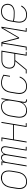

<svg xmlns="http://www.w3.org/2000/svg" viewBox="1706 -2286 589 4040"><g transform="rotate(-90 2000.0 -266.5)"><path d="M195 8Q169 8 143 1.5Q117 -5 97 -20.5Q77 -36 64.5 -58.5Q52 -81 47 -106.5Q42 -132 43 -159Q44 -186 48 -213L70 -343Q74 -368 82 -393Q90 -418 103.5 -441Q117 -464 136.5 -483.5Q156 -503 179.5 -515.5Q203 -528 228.5 -534.5Q254 -541 279 -541Q306 -541 331.5 -533Q357 -525 377.5 -510Q398 -495 410.5 -472Q423 -449 428 -423.5Q433 -398 432 -371Q431 -344 427 -317L405 -187Q401 -162 393 -137Q385 -112 371.5 -89Q358 -66 338.5 -47Q319 -28 295.5 -15Q272 -2 246.5 3Q221 8 195 8ZM196 -10Q219 -10 242.5 -15Q266 -20 287 -31.5Q308 -43 326 -61Q344 -79 356 -100Q368 -121 375 -144Q382 -167 386 -190L408 -320Q412 -344 413 -368.5Q414 -393 409.5 -416Q405 -439 394.5 -459.5Q384 -480 365.5 -494Q347 -508 324 -514Q301 -520 277 -520Q253 -520 230 -514.5Q207 -509 186 -497.5Q165 -486 148 -468Q131 -450 119 -429Q107 -408 100 -385.5Q93 -363 89 -340L68 -210Q64 -186 62.5 -161.5Q61 -137 65.5 -114.5Q70 -92 80.5 -71.5Q91 -51 108.5 -36.5Q126 -22 149 -16Q172 -10 196 -10Z M518 0 603 -512H544V-530H625L618 -487Q625 -498 634 -508Q643 -518 654.5 -525Q666 -532 678.5 -535Q691 -538 704 -538Q718 -538 731.5 -533.5Q745 -529 754.5 -519.5Q764 -510 769 -497.5Q774 -485 776 -471Q782 -485 791 -497.5Q800 -510 812.5 -519.5Q825 -529 840 -533.5Q855 -538 869 -538Q890 -538 907.5 -528.5Q925 -519 933.5 -501.5Q942 -484 942.5 -463Q943 -442 939 -422L872 -18H931V0H850L920 -425Q923 -442 922.5 -459Q922 -476 915 -490Q908 -504 894 -512Q880 -520 863 -520Q845 -520 828 -511Q811 -502 799.5 -486.5Q788 -471 782 -453.5Q776 -436 773 -418L704 0H684L754 -425Q757 -442 756.5 -459Q756 -476 749.5 -490Q743 -504 728.5 -512Q714 -520 697 -520Q679 -520 662 -511Q645 -502 633.5 -486.5Q622 -471 616 -453.5Q610 -436 607 -418L538 0Z M1021 0 1106 -512H1047V-530H1129L1088 -286H1394L1434 -530H1454L1369 -18H1428V0H1347L1391 -268H1085L1041 0Z M1689 8Q1662 8 1637 1Q1612 -6 1593 -22Q1574 -38 1562.5 -60.5Q1551 -83 1546.5 -108Q1542 -133 1543 -160Q1544 -187 1548 -213L1570 -343Q1574 -368 1582 -392.5Q1590 -417 1603.5 -440Q1617 -463 1636 -482.5Q1655 -502 1678.5 -514.5Q1702 -527 1727 -532.5Q1752 -538 1778 -538Q1805 -538 1830 -530.5Q1855 -523 1873.5 -505.5Q1892 -488 1902 -464.5Q1912 -441 1915 -415L1934 -530H1954L1876 -59Q1874 -49 1875.5 -39.5Q1877 -30 1883 -23Q1889 -16 1898 -13Q1907 -10 1917 -10H1928V8H1914Q1900 8 1887.5 4Q1875 0 1866.5 -9.5Q1858 -19 1856 -32Q1854 -45 1856 -59L1863 -100Q1851 -75 1832.5 -54Q1814 -33 1790.5 -18.5Q1767 -4 1740.5 2Q1714 8 1689 8ZM1695 -10Q1717 -10 1740 -15Q1763 -20 1783.5 -32Q1804 -44 1821 -62Q1838 -80 1849.5 -101Q1861 -122 1867.5 -144Q1874 -166 1878 -189L1899 -319Q1903 -342 1904.5 -366Q1906 -390 1902.5 -413Q1899 -436 1889.5 -456.5Q1880 -477 1863.5 -492Q1847 -507 1824.5 -513.5Q1802 -520 1778 -520Q1755 -520 1732 -515Q1709 -510 1687.5 -498Q1666 -486 1648.5 -468Q1631 -450 1619 -429Q1607 -408 1600 -385.5Q1593 -363 1589 -340L1568 -210Q1564 -186 1562.5 -162Q1561 -138 1565.5 -115Q1570 -92 1580.5 -71.5Q1591 -51 1608 -36.5Q1625 -22 1648 -16Q1671 -10 1695 -10Z M2204 8Q2177 8 2150.5 2Q2124 -4 2103 -19Q2082 -34 2068 -56.5Q2054 -79 2048 -104.5Q2042 -130 2043 -158Q2044 -186 2048 -213L2070 -343Q2074 -368 2081.5 -392.5Q2089 -417 2102.5 -440Q2116 -463 2135.5 -482.5Q2155 -502 2178 -514.5Q2201 -527 2226.5 -532.5Q2252 -538 2277 -538Q2301 -538 2323.5 -534Q2346 -530 2367 -523.5Q2388 -517 2408 -508Q2428 -499 2447 -488L2424 -351H2405L2426 -479Q2393 -497 2355.5 -508.5Q2318 -520 2278 -520Q2254 -520 2231 -515Q2208 -510 2187 -498Q2166 -486 2148.5 -468Q2131 -450 2119 -429Q2107 -408 2100 -385.5Q2093 -363 2089 -340L2068 -210Q2064 -186 2063 -161Q2062 -136 2067 -113Q2072 -90 2083.5 -69.5Q2095 -49 2113.5 -35Q2132 -21 2155.5 -15.5Q2179 -10 2204 -10Q2234 -10 2264 -19Q2294 -28 2319 -47.5Q2344 -67 2362 -93.5Q2380 -120 2390 -149L2409 -143Q2397 -111 2377.5 -82Q2358 -53 2330 -32Q2302 -11 2269 -1.5Q2236 8 2204 8Z M2474 0V-18H2549L2731 -240H2707Q2686 -240 2666 -243.5Q2646 -247 2629.5 -256.5Q2613 -266 2600.5 -281Q2588 -296 2582 -314.5Q2576 -333 2575.5 -354Q2575 -375 2578 -395Q2582 -414 2588.5 -433Q2595 -452 2607 -468.5Q2619 -485 2636 -497Q2653 -509 2671.5 -516.5Q2690 -524 2709.5 -527Q2729 -530 2748 -530H2954L2869 -18H2928V0H2847L2886 -240H2754L2557 0ZM2707 -258H2889L2931 -512H2748Q2731 -512 2714 -509.5Q2697 -507 2680.5 -500.5Q2664 -494 2649 -483Q2634 -472 2623 -457.5Q2612 -443 2606 -426Q2600 -409 2598 -392Q2595 -375 2595 -357Q2595 -339 2600.5 -323Q2606 -307 2616 -294Q2626 -281 2640.5 -272.5Q2655 -264 2672 -261Q2689 -258 2707 -258Z M2960 0V-18H3021L3103 -512H3044V-530H3135L3224 -182L3428 -530H3457L3372 -18H3431V0H3350L3434 -507L3230 -159H3210L3122 -507L3038 0Z M3709 8Q3681 8 3654.5 2Q3628 -4 3606 -18.5Q3584 -33 3570 -55.5Q3556 -78 3549.5 -103.5Q3543 -129 3543.5 -157Q3544 -185 3548 -213L3570 -343Q3574 -369 3582 -394Q3590 -419 3604 -442Q3618 -465 3638 -484.5Q3658 -504 3681.5 -516.5Q3705 -529 3731 -533.5Q3757 -538 3782 -538Q3805 -538 3827 -534Q3849 -530 3868.5 -521Q3888 -512 3903 -496.5Q3918 -481 3926.5 -461.5Q3935 -442 3938 -419.5Q3941 -397 3937 -375Q3934 -355 3925 -336.5Q3916 -318 3901.5 -303Q3887 -288 3869 -278Q3851 -268 3831.5 -262Q3812 -256 3792 -254.5Q3772 -253 3753 -253Q3708 -253 3663.5 -255Q3619 -257 3577 -269L3568 -210Q3563 -185 3562.5 -160Q3562 -135 3567.5 -111.5Q3573 -88 3585.5 -68Q3598 -48 3617 -34.5Q3636 -21 3660 -15.5Q3684 -10 3709 -10Q3735 -10 3761 -16Q3787 -22 3811 -36Q3835 -50 3853.5 -71Q3872 -92 3885 -116L3903 -108Q3889 -82 3868 -59Q3847 -36 3821 -20.5Q3795 -5 3766.5 1.5Q3738 8 3709 8ZM3758 -270Q3775 -270 3792 -272Q3809 -274 3826 -279Q3843 -284 3858.5 -293Q3874 -302 3886.5 -315Q3899 -328 3907 -344.5Q3915 -361 3918 -378Q3921 -397 3918.5 -416.5Q3916 -436 3908.5 -453.5Q3901 -471 3887.5 -484Q3874 -497 3857.5 -505Q3841 -513 3821.5 -516.5Q3802 -520 3782 -520Q3759 -520 3735.5 -515.5Q3712 -511 3690 -499.5Q3668 -488 3650 -470Q3632 -452 3619.5 -430.5Q3607 -409 3600 -386.5Q3593 -364 3589 -340L3580 -287Q3623 -275 3668 -272.5Q3713 -270 3758 -270Z"/></g></svg>

Font: Iosevka Slab Thin
Style: Italic
Weight: 100
Italic angle: -9°
Monospace: yes
Designer: Belleve Invis
Foundry: Belleve Invis
Version: Version 11.1.1; ttfautohint (v1.8.3)